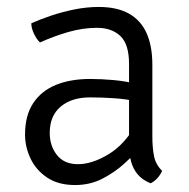

<svg xmlns="http://www.w3.org/2000/svg" viewBox="-20 -520 543 552"><path d="M52 -133Q52 -188 75.5 -223.5Q99 -259 141 -276Q183 -293 239 -293Q270.5 -293 306.8 -289.8Q343 -286.5 375 -278V-228Q345 -235 309.2 -237.5Q273.5 -240 239 -240Q186 -240 154.5 -213.5Q123 -187 123 -138Q123 -100.5 143.8 -74.2Q164.5 -48 204 -48Q244.5 -48 291.2 -76Q338 -104 370 -161L382 -95Q365 -75 337.8 -50Q310.5 -25 274.8 -6.5Q239 12 196 12Q147.5 12 115.5 -9.5Q83.5 -31 67.8 -64.2Q52 -97.5 52 -133ZM446 -29Q442.5 -19.5 433.5 -9Q424.5 1.5 413 7Q389.5 -2.5 376 -18.5Q362.5 -34.5 356.8 -55.8Q351 -77 351 -103V-336Q351 -393 326 -416.5Q301 -440 259 -440Q218 -440 176.5 -428Q135 -416 95 -398Q85.5 -406.5 77.8 -422.8Q70 -439 70 -453Q94.5 -464 126.2 -474.8Q158 -485.5 193.5 -492.8Q229 -500 264 -500Q316.5 -500 350.8 -480.8Q385 -461.5 401.5 -424.5Q418 -387.5 418 -334V-128Q418 -96 422.8 -71.5Q427.5 -47 446 -29Z"/></svg>

Font: Signika Negative Light Light
Style: Regular
Weight: 300
Version: Version 2.001